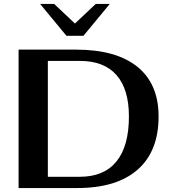

<svg xmlns="http://www.w3.org/2000/svg" viewBox="-20 -951 876 971"><path d="M74 -700H364Q567 -700 674.5 -613.5Q782 -527 782 -362Q782 -186 676 -93Q570 0 370 0H74ZM384 -57Q506 -57 569 -134.5Q632 -212 632 -362Q632 -500 569 -571.5Q506 -643 384 -643H222V-57ZM183 -931H254L359 -832L464 -931H535L402 -770H316Z"/></svg>

Font: Fahkwang SemiBold
Style: Regular
Weight: 600
Designer: Suppakit Chalermlarp | Katatrad Co.,Ltd.
Foundry: Cadson Demak Co.,Ltd.
Version: Version 1.000; ttfautohint (v1.6)